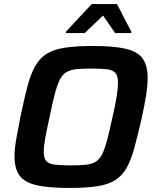

<svg xmlns="http://www.w3.org/2000/svg" viewBox="-20 -924 773 952"><path d="M324 8Q219 8 160 -6Q101 -20 76.5 -54Q52 -88 52 -149Q52 -186 60.5 -234.5Q69 -283 82 -348Q100 -435 116 -495.5Q132 -556 154 -595.5Q176 -635 211 -657Q246 -679 301.5 -687.5Q357 -696 441 -696Q545 -696 604 -682Q663 -668 687.5 -633.5Q712 -599 712 -538Q712 -500 704.5 -452Q697 -404 683 -340Q663 -253 646.5 -192Q630 -131 608 -92Q586 -53 551.5 -31Q517 -9 462 -0.5Q407 8 324 8ZM331 -104Q375 -104 404.5 -107Q434 -110 453.5 -121.5Q473 -133 486 -158.5Q499 -184 511 -229Q523 -274 538 -344Q552 -404 558.5 -445.5Q565 -487 565 -515Q565 -548 552 -562.5Q539 -577 510 -580.5Q481 -584 433 -584Q388 -584 358.5 -581Q329 -578 309.5 -566.5Q290 -555 277 -529.5Q264 -504 252 -459Q240 -414 226 -344Q212 -282 204.5 -240.5Q197 -199 197 -172Q197 -139 210 -125Q223 -111 252.5 -107.5Q282 -104 331 -104ZM307 -760V-767L435 -904H560L631 -767V-760H551L491 -847L400 -760Z"/></svg>

Font: Saira SemiBold
Style: Italic
Weight: 600
Italic angle: -12°
Designer: Hector Gatti with collaboration of the Omnibus-Type team
Foundry: Omnibus-Type
Version: Version 1.100; ttfautohint (v1.8.3)